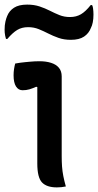

<svg xmlns="http://www.w3.org/2000/svg" viewBox="-22 -810 426 834"><path d="M140 -100Q140 -128 140 -161Q140 -194 140 -228.5Q140 -263 140 -298Q140 -333 140 -367Q140 -401 140 -432L135 -433Q128 -430 120.5 -427Q113 -424 106 -422Q99 -420 91.5 -419Q84 -418 76 -418Q58 -418 47.5 -434.5Q37 -451 37 -483Q37 -497 39 -510Q41 -523 44 -534Q55 -536 65.5 -537.5Q76 -539 87 -540Q98 -541 108.5 -542Q119 -543 129 -543.5Q139 -544 150 -544Q178 -544 200 -537Q222 -530 234 -515.5Q246 -501 246 -478Q246 -437 246 -393Q246 -349 246 -304Q246 -259 246 -215.5Q246 -172 246 -132Q246 -107 247.5 -86.5Q249 -66 253 -45.5Q257 -25 264 0Q254 2 244.5 3Q235 4 225 4Q181 4 160.5 -17.5Q140 -39 140 -100ZM282 -736Q309 -736 329.5 -748Q350 -760 372 -788H378Q381 -782 382 -775Q383 -768 383.5 -761Q384 -754 384 -747Q384 -728 381 -713Q378 -698 373 -689Q364 -665 343 -651Q322 -637 286 -637Q256 -637 232 -645.5Q208 -654 187.5 -664.5Q167 -675 146 -683.5Q125 -692 100 -692Q73 -692 53 -680Q33 -668 10 -641H4Q2 -648 0.5 -654.5Q-1 -661 -1.5 -668.5Q-2 -676 -2 -681Q-2 -701 1.5 -716Q5 -731 9 -740Q18 -763 39 -776.5Q60 -790 96 -790Q126 -790 150 -782Q174 -774 194.5 -763.5Q215 -753 236 -744.5Q257 -736 282 -736Z"/></svg>

Font: Recursive Casual Medium
Style: Regular
Weight: 500
Version: Version 1.047